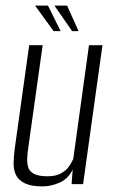

<svg xmlns="http://www.w3.org/2000/svg" viewBox="-20 -656 408 684"><path d="M131 8Q91 8 68.5 -3Q46 -14 37 -32.5Q28 -51 28.5 -74.5Q29 -98 32 -123L84 -495H132L81 -132Q78 -112 77 -93.5Q76 -75 80.5 -60Q85 -45 101.5 -36.5Q118 -28 149 -28Q179 -28 197.5 -38.5Q216 -49 226 -63.5Q236 -78 241 -90L297 -495H345L276 0H235L239 -52Q223 -19 192.5 -5.5Q162 8 131 8ZM260 -545H237L174 -636H219ZM196 -545H171L105 -636H151Z"/></svg>

Font: Alumni Sans Thin Light
Style: Italic
Weight: 300
Italic angle: -8°
Version: Version 1.016